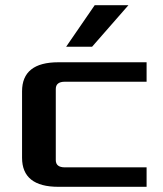

<svg xmlns="http://www.w3.org/2000/svg" viewBox="-20 -720 630 740"><path d="M65 -112V-368Q65 -480 205 -480H545V-405H230Q195 -405 195 -377V-103Q195 -75 230 -75H545V0H205Q65 0 65 -112ZM235 -540 345 -700H475L335 -540Z"/></svg>

Font: Xolonium
Style: Regular
Weight: 400
Designer: Severin Meyer
Version: Version 4.2